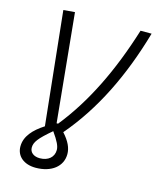

<svg xmlns="http://www.w3.org/2000/svg" viewBox="-133 -790 900 1106"><g transform="rotate(15 316.5 -236.5)"><path d="M186.5 225.6C280.8 225.6 343.8 176.3 343.8 102.5C343.8 66.4 327.1 28.8 288.1 -13.7C445.3 -197.3 556.6 -427.7 632.8 -693.4H566.9C486.8 -435.5 382.8 -222.7 246.6 -53.2H237.8L174.3 -699.2L106.4 -693.4L177.2 -19C114.3 21.5 70.8 68.4 70.8 129.4C70.8 187 116.7 225.6 186.5 225.6ZM135.7 118.7C135.7 86.4 155.3 59.6 231 -4.4C266.1 45.4 278.8 72.3 278.8 95.2C278.8 138.2 245.6 166.5 195.8 166.5C159.7 166.5 135.7 147.5 135.7 118.7Z"/></g></svg>

Font: Cascadia Code NF Light
Style: Italic
Weight: 300
Italic angle: -10°
Monospace: yes
Designer: Aaron Bell
Foundry: Saja Typeworks
Version: Version 2404.023